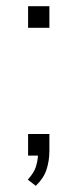

<svg xmlns="http://www.w3.org/2000/svg" viewBox="-20 -504 251 622"><path d="M71 -414V-484H140V-414ZM96 98 70 78Q90 56 96 37Q102 18 103 0H71V-70H140V-15Q140 16 131 44.5Q122 73 96 98Z"/></svg>

Font: Nunito Sans ExtraLight
Style: Regular
Weight: 200
Designer: Vernon Adams
Foundry: Vernon Adams
Version: Version 3.006; ttfautohint (v1.8.3)